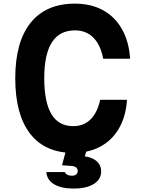

<svg xmlns="http://www.w3.org/2000/svg" viewBox="-20 -839 790 1077"><path d="M65.6 -400Q65.6 -603.7 151.7 -711.2Q237.8 -818.6 400.4 -818.6Q490.3 -818.6 557.9 -781.7Q625.5 -744.7 664.6 -674.7Q703.8 -604.8 709.8 -509.5H559.1Q544.1 -587.3 503.8 -627.9Q463.5 -668.6 400.4 -668.6Q314.1 -668.6 271.2 -601.6Q228.2 -534.7 228.2 -400Q228.2 -265.3 268.7 -198.4Q309.1 -131.4 390.4 -131.4Q449.9 -131.4 488.1 -169.4Q526.4 -207.3 541.7 -279.1H692.4Q686.4 -187.2 648.1 -120.1Q609.8 -53 543.9 -17.2Q478 18.6 390.4 18.6Q232.8 18.6 149.2 -88.8Q65.6 -196.3 65.6 -400ZM473.6 -20 455.6 38Q498.9 44 523.2 66Q547.5 88 547.5 122Q547.5 167.2 506.3 192.9Q465.1 218.6 391.6 218.6Q322.5 218.6 282.7 194.1Q243 169.7 240 126H343.7Q347.3 135.6 357.6 141.2Q367.9 146.7 383.2 146.7Q398.1 146.7 407 139.6Q416 132.4 416 120Q416 107.7 407.2 100.5Q398.3 93.3 382.3 91.9L328 87.9L356.7 -20Z"/></svg>

Font: Martian Mono VF sWd Rg
Style: Regular
Weight: 400
Width: 6
Monospace: yes
Designer: Roman Shamin
Foundry: Evil Martians
Version: Version 1.100